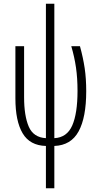

<svg xmlns="http://www.w3.org/2000/svg" viewBox="-20 -780 532 1035"><path d="M272.9 -759.8V-35.2Q340.8 -38.6 369.4 -103.5Q397.9 -168.5 397.9 -290Q397.9 -358.9 389.6 -416Q381.3 -473.1 364.3 -530.8H411.1Q428.2 -468.3 436.5 -412.4Q444.8 -356.4 444.8 -288.1Q444.8 -147 403.8 -71.8Q362.8 3.4 272.9 6.8V234.9H227.5V6.8Q141.1 4.4 102.1 -61.3Q63 -127 63 -250V-530.8H109.9V-255.9Q109.9 -155.8 135 -97.4Q160.2 -39.1 227.5 -35.2V-759.8Z"/></svg>

Font: Open Sans Condensed Light
Style: Regular
Weight: 300
Width: 3
Designer: Monotype Design Team
Foundry: Monotype Imaging Inc.
Version: Version 3.003; ttfautohint (v1.8.4)